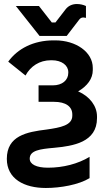

<svg xmlns="http://www.w3.org/2000/svg" viewBox="-20 -730 536 956"><path d="M177 -551H312L375 -633C381 -640 386 -643 396 -643C399 -643 403 -642 408 -641V-700C396 -706 379 -710 363 -710C340 -710 320 -701 307 -684L256 -618H238L174 -700H59ZM426 51C368 86 294 105 219 105C161 105 128 88 128 60C128 19 179 12 249 6C344 -3 463 -21 463 -142V-150C463 -202 427 -250 369 -275C415 -302 442 -338 442 -381V-392C442 -471 358 -529 255 -529H247C146 -529 67 -487 21 -423L107 -354C132 -400 176 -430 234 -430H238C288 -430 320 -404 320 -371V-367C320 -331 290 -305 243 -305H172V-223H249C308 -223 340 -199 340 -160V-154C340 -106 282 -95 212 -85C113 -73 14 -54 14 61C14 161 101 206 208 206C281 206 372 190 426 157Z"/></svg>

Font: Fixel Display SemiBold
Style: Regular
Weight: 600
Designer: AlfaBravo + MacPaw
Foundry: Kyrylo Tkachov, Marchela Mozhyna, Serhii Makarenko, Maria Weinstein, Zakhar Kryvoshyya
Version: Version 1.211